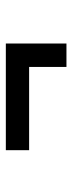

<svg xmlns="http://www.w3.org/2000/svg" viewBox="188 -594 251 668"><g transform="rotate(-90 314.0 -260.5)"><path d="M414.6 -155.3V-285.2H125V-366.2H496.1V-155.3Z"/></g></svg>

Font: Epilogue SemiBold
Style: Regular
Weight: 600
Designer: Tyler Finck
Foundry: Etcetera Type Co
Version: Version 2.112